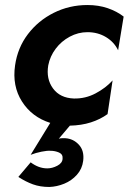

<svg xmlns="http://www.w3.org/2000/svg" viewBox="-20 -490 514 764"><path d="M172 -230Q179 -266 201.5 -296Q224 -326 257.5 -344Q291 -362 328 -362Q369 -362 401.5 -342.5Q434 -323 450 -290L472 -424Q445 -445 408.5 -457.5Q372 -470 328 -470Q256 -470 194 -439Q132 -408 91 -354Q50 -300 40 -230Q28 -148 67.5 -86Q107 -24 180 -1L102 126Q123 118 145.5 113.5Q168 109 181 110Q199 110 215 117Q231 124 229 142Q228 159 208 169.5Q188 180 168 180Q134 180 102 156L53 214Q82 233 111 243.5Q140 254 176 254Q206 253 235.5 241Q265 229 286 205.5Q307 182 311 150Q316 110 294 86Q272 62 240 60H227Q220 60 214 62L258 10Q304 9 341.5 -3Q379 -15 408 -36L428 -170Q401 -140 360.5 -118.5Q320 -97 274 -98Q219 -100 191 -138Q163 -176 172 -230Z"/></svg>

Font: Jost* 600 Semi Italic
Style: Italic
Weight: 600
Italic angle: -10°
Version: Version 3.200; ttfautohint (v0.97) -l 8 -r 50 -G 200 -x 14 -